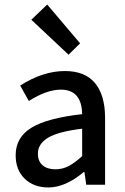

<svg xmlns="http://www.w3.org/2000/svg" viewBox="-20 -814 551 846"><path d="M49 0ZM49 -130Q49 -209 119 -251.5Q189 -294 342 -311Q340 -419 248 -419Q186 -419 107 -369L69 -437Q169 -501 266 -501Q355 -501 399 -447.5Q443 -394 443 -294V0H360L352 -56H349Q268 12 193 12Q129 12 89 -26.5Q49 -65 49 -130ZM342 -126V-247Q236 -234 191.5 -207Q147 -180 147 -137Q147 -103 168 -85.5Q189 -68 224 -68Q255 -68 282 -82Q309 -96 342 -126ZM118 -727 188 -794 333 -623 282 -573Z"/></svg>

Font: Assistant SemiBold
Style: Regular
Weight: 600
Designer: Hebrew By Ben Nathan, Latin by Paul Hunt
Version: Version 2.001; ttfautohint (v1.6)